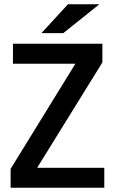

<svg xmlns="http://www.w3.org/2000/svg" viewBox="-20 -900 540 904"><path d="M471 -110V-16H30V-105L335 -600H41V-694H462V-606L155 -110ZM300 -880H448L278 -744H175Z"/></svg>

Font: D2Coding ligature
Style: Bold
Weight: 700
Monospace: yes
Designer: Yong-Rak Park; Jeong-Hwan Yoon; Sang-Min Lee;
Foundry: NHN Corporation
Version: Version 1.3.2; Build 20180524